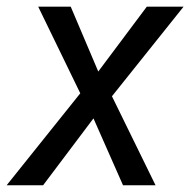

<svg xmlns="http://www.w3.org/2000/svg" viewBox="-49 -548 563 568"><path d="M160.2 -528.3 241.7 -336.4 385.3 -528.3H494.1L282.2 -263.2L411.1 0H314.9L227.5 -197.8L78.6 0H-29.3L188.5 -272L64 -528.3Z"/></svg>

Font: Mardoto
Style: Italic
Weight: 400
Italic angle: -12°
Designer: Christian Robertson, Vahan Hovhannisyan
Foundry: Google
Version: Version 1.000